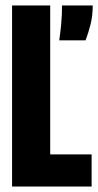

<svg xmlns="http://www.w3.org/2000/svg" viewBox="-20 -680 359 700"><path d="M24 0V-660H163V-117H314V0ZM196 -533Q201 -569 203 -591Q205 -613 205.5 -628Q206 -643 206 -660H318Q318 -622 310 -590.5Q302 -559 292 -533Z"/></svg>

Font: Bricolage Grotesque 96pt Condensed Bricolage Grotesque 48pt Condensed Regular
Style: Bold
Weight: 700
Width: 3
Designer: Mathieu Triay
Foundry: Atelier Triay
Version: Version 1.001; ttfautohint (v1.8.4.7-5d5b);gftools[0.9.33.de